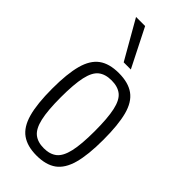

<svg xmlns="http://www.w3.org/2000/svg" viewBox="-251 -846 912 912"><g transform="rotate(45 205.0 -390.0)"><path d="M33 -268Q33 -368 49.5 -428.5Q66 -489 103.5 -516.5Q141 -544 205 -544Q269 -544 307 -516.5Q345 -489 361 -428.5Q377 -368 377 -268Q377 -166 360 -105Q343 -44 305.5 -17Q268 10 205 10Q143 10 105 -17Q67 -44 50 -105Q33 -166 33 -268ZM91 -268Q91 -179 102.5 -129Q114 -79 139 -59Q164 -39 205 -39Q246 -39 271 -59Q296 -79 307.5 -129Q319 -179 319 -268Q319 -355 308 -405Q297 -455 272 -475Q247 -495 205 -495Q163 -495 138 -475Q113 -455 102 -405Q91 -355 91 -268ZM185 -596 74 -790H135L233 -596Z"/></g></svg>

Font: Georama SemiCondensed Light
Style: Regular
Weight: 300
Width: 4
Designer: Jean-Baptiste Levee
Foundry: Production Type
Version: Version 1.000